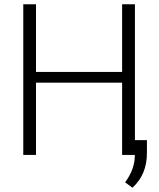

<svg xmlns="http://www.w3.org/2000/svg" viewBox="-20 -731 751 906"><path d="M616.7 0H556.2V-340.8H149.9V0H89.8V-710.9H149.9V-391.6H556.2V-710.9H616.7ZM605 154.8 570.3 129.4Q614.7 69.8 616.2 5.9V-69.8H673.3V-8.8Q673.3 92.8 605 154.8Z"/></svg>

Font: Roboto-Light
Style: Regular
Weight: 300
Designer: Google
Version: Version 2.137; 2017